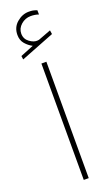

<svg xmlns="http://www.w3.org/2000/svg" viewBox="-162 -867 527 903"><g transform="rotate(-20 101.5 -416.0)"><path d="M79.1 -674.8Q59.6 -684.6 44.2 -702.4Q28.8 -720.2 28.8 -747.1Q28.8 -785.2 56.2 -808.6Q83.5 -832 115.7 -832Q128.4 -832 136.2 -830.6Q144 -829.1 156.7 -824.7L157.2 -803.2Q138.7 -809.6 117.7 -809.6Q89.8 -809.6 68.8 -791Q47.9 -772.5 47.9 -746.6Q47.9 -719.7 69.6 -703.9Q91.3 -688 110.8 -690.4Q117.2 -690.9 124.5 -694.3L180.2 -715.3L183.1 -695.8L15.1 -629.9L12.7 -647.9ZM113.8 -582.5V0H88.9V-582.5Z"/></g></svg>

Font: Vazirmatn UI Thin
Style: Regular
Weight: 100
Designer: Saber Rastikerdar
Foundry: Saber Rastikerdar
Version: Version 33.003